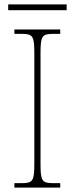

<svg xmlns="http://www.w3.org/2000/svg" viewBox="-20 -847 339 867"><path d="M17 -801H281V-827H17ZM45 0H252V-20H219C169 -20 163 -31 163 -108V-606C163 -683 169 -694 219 -694H252V-714H45V-694H79C129 -694 135 -683 135 -606V-108C135 -31 129 -20 79 -20H45Z"/></svg>

Font: Noto Serif SemiCondensed Thin
Style: Regular
Weight: 100
Width: 4
Designer: Monotype Design Team
Foundry: Monotype Imaging Inc.
Version: Version 2.015